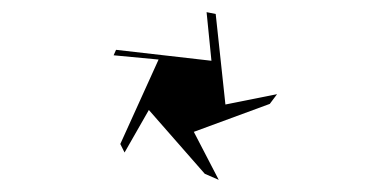

<svg xmlns="http://www.w3.org/2000/svg" viewBox="-20 -681 609 316"><path d="M167 -590 241 -583 178 -444 185 -430 225 -500 317 -395 340 -385 299 -464 424 -510 436 -526 351 -509 335 -658 320 -661 328 -581 171 -599Z"/></svg>

Font: Noto Sans Gunjala Gondi Medium
Style: Regular
Weight: 500
Designer: Ek Type
Foundry: Ek Type
Version: Version 1.004